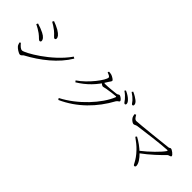

<svg xmlns="http://www.w3.org/2000/svg" viewBox="109 -1750 2763 2763"><g transform="rotate(45 1490.0 -368.5)"><path d="M295 -15C318 -15 327 -38 342 -47C564 -166 770 -329 889 -528L864 -544C680 -277 324 -79 275 -79C244 -79 214 -110 184 -146L167 -136C169 -126 178 -95 188 -82C207 -56 268 -15 295 -15ZM358 -354C368 -354 378 -363 378 -375C378 -404 353 -438 296 -466C254 -487 217 -501 163 -517L151 -493C197 -470 231 -450 266 -425C319 -387 334 -354 358 -354ZM485 -530C499 -530 506 -540 506 -554C506 -578 488 -610 421 -650C385 -671 340 -690 301 -704L288 -679C315 -665 360 -637 392 -611C445 -570 465 -530 485 -530Z M1864 -579C1876 -579 1883 -586 1883 -600C1883 -620 1872 -638 1846 -663C1824 -684 1789 -708 1739 -730L1725 -712C1767 -684 1796 -655 1817 -630C1839 -603 1850 -579 1864 -579ZM1131 31 1147 55C1411 -63 1613 -271 1746 -517C1759 -541 1789 -546 1789 -562C1789 -583 1742 -619 1720 -619C1705 -619 1703 -604 1674 -600C1647 -596 1521 -583 1467 -583C1455 -583 1440 -585 1420 -588L1406 -568C1428 -551 1449 -534 1464 -534C1476 -534 1498 -542 1519 -546C1558 -553 1673 -569 1695 -569C1703 -569 1706 -566 1702 -555C1626 -362 1390 -101 1131 31ZM1124 -320 1141 -298C1280 -382 1390 -494 1473 -638C1488 -663 1502 -674 1502 -690C1502 -705 1459 -730 1431 -741C1412 -747 1392 -748 1375 -749L1368 -728C1404 -715 1432 -702 1432 -685C1432 -630 1278 -423 1124 -320ZM1952 -646C1964 -646 1971 -653 1971 -668C1971 -688 1960 -708 1932 -730C1909 -748 1874 -771 1825 -792L1811 -773C1855 -744 1880 -723 1904 -697C1927 -672 1936 -646 1952 -646Z M2481 -246 2506 -220C2642 -319 2760 -434 2815 -492C2838 -514 2873 -506 2873 -529C2873 -550 2810 -598 2787 -598C2774 -598 2767 -586 2753 -584C2687 -576 2210 -524 2156 -524C2122 -524 2104 -565 2090 -587L2067 -577C2070 -550 2077 -531 2083 -520C2094 -499 2132 -464 2159 -464C2176 -464 2193 -480 2216 -483C2305 -497 2666 -542 2763 -545C2775 -545 2778 -540 2771 -529C2731 -468 2601 -338 2481 -246ZM2591 -45C2603 -45 2613 -54 2613 -68C2613 -163 2446 -309 2320 -374L2305 -354C2362 -313 2411 -274 2448 -235C2569 -110 2565 -45 2591 -45Z"/></g></svg>

Font: Source Han Serif TW VF
Style: Regular
Weight: 250
Designer: Ryoko NISHIZUKA 西塚涼子 (kana & ideographs); Frank Grießhammer (Latin, Greek & Cyrillic); Wenlong ZHANG 张文龙 (bopomofo); San
Foundry: Adobe
Version: Version 2.002;hotconv 1.1.0;makeotfexe 2.6.0